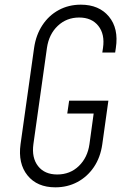

<svg xmlns="http://www.w3.org/2000/svg" viewBox="-20 -786 540 822"><path d="M217 16Q139 16 97.8 -35Q56.5 -86 68 -169L126 -581Q134 -636.5 161.5 -678.2Q189 -720 231.5 -743Q274 -766 326 -766Q404 -766 446.2 -715.2Q488.5 -664.5 476 -581L473 -561H418L421 -581Q429.5 -639.5 401 -675.2Q372.5 -711 319 -711Q265 -711 227.2 -675.2Q189.5 -639.5 181 -581L123 -169Q115 -110.5 143 -74.8Q171 -39 225 -39Q280 -39 317.5 -75.2Q355 -111.5 363 -169L381 -300H268L276 -355H444L418 -169Q410 -112 381.8 -70.5Q353.5 -29 311 -6.5Q268.5 16 217 16Z"/></svg>

Font: Mohave Light Light
Style: Italic
Weight: 300
Italic angle: -8°
Version: Version 2.003